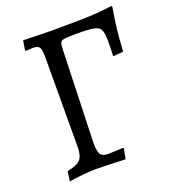

<svg xmlns="http://www.w3.org/2000/svg" viewBox="-124 -739 742 842"><g transform="rotate(-20 247.5 -318.5)"><path d="M58 12 64 -34Q111 -43 126.5 -60.5Q142 -78 142 -120L143 -540Q143 -572 136 -583Q129 -594 106 -594Q101 -594 93 -593.5Q85 -593 72 -592L70 -596L77 -640Q94 -640 118 -639Q142 -638 168 -637.5Q194 -637 216 -637Q291 -637 342 -638Q393 -639 428.5 -642Q464 -645 492 -649L495 -643Q489 -610 484.5 -577Q480 -544 477 -511Q474 -478 472 -443L424 -439Q425 -458 425.5 -468.5Q426 -479 426 -487Q426 -495 426 -508Q426 -545 419 -561.5Q412 -578 386.5 -582.5Q361 -587 305 -587Q269 -587 252.5 -585Q236 -583 232 -575Q228 -567 227 -548L213 -112Q213 -72 222 -58Q231 -44 257 -44Q268 -44 290 -45Q312 -46 328 -47L330 -43L321 4Q288 3 261 2Q234 1 214.5 0.5Q195 0 182 0Q160 0 126.5 3Q93 6 58 12Z"/></g></svg>

Font: Alegreya
Style: Regular
Weight: 400
Designer: Juan Pablo del Peral
Foundry: Huerta Tipografica
Version: Version 2.009